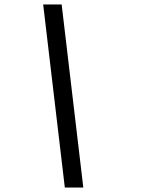

<svg xmlns="http://www.w3.org/2000/svg" viewBox="-20 -749 642 862"><path d="M271 92.8H354L256.8 -729H173.8Z"/></svg>

Font: Hack
Style: Oblique
Weight: 400
Italic angle: -12°
Monospace: yes
Designer: Christopher Simpkins
Foundry: Christopher Simpkins
Version: Version 2.010